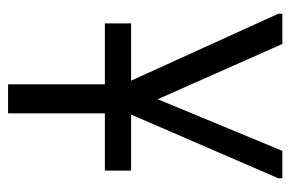

<svg xmlns="http://www.w3.org/2000/svg" viewBox="-142 -338 720 476"><g transform="rotate(90 218.0 -100.0)"><path d="M38 -65H180L14 -430V-440H89L226 -131L354 -440H422V-430L264 -65H403V0H261V240H189V0H38Z"/></g></svg>

Font: Tilda Sans
Style: Regular
Weight: 400
Designer: ParaType Ltd
Foundry: ParaType Ltd
Version: Version 1.009